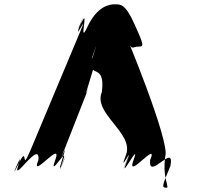

<svg xmlns="http://www.w3.org/2000/svg" viewBox="-20 -845 998 890"><path d="M510 -825C492 -825 432 -820 386 -722C339 -620 398 -830 355 -734C310 -635 392 -833 353 -732C312 -627 398 -808 352 -699C310 -599 166 -255 124 -155C70 -26 118 -194 62 -78C14 19 99 -178 64 -76C35 10 168 -203 158 -103C116 -3 274 -205 236 -103C200 -5 309 -195 268 -90C229 11 316 -191 271 -92C228 3 309 -218 270 -127C228 -27 424 -518 382 -418C362 -375 461 -655 419 -601C377 -501 451 -703 416 -601C367 -457 472 -575 452 -418C410 -318 603 -228 564 -127C522 -19 610 -198 564 -92C522 8 608 -190 566 -90C528 4 635 -201 599 -103C561 -1 718 -203 676 -103C666 -3 792 -189 770 -76C728 24 729 25 755 25C761 12 733 -26 746 -120C771 -186 545 -729 570 -663C592 -606 592 -629 622 -629C648 -629 648 -635 603 -734C560 -830 537 -825 510 -825Z"/></svg>

Font: Hussar Przerywany
Style: Regular
Weight: 400
Foundry: Cannot Into Space Fonts
Version: Version 0.982